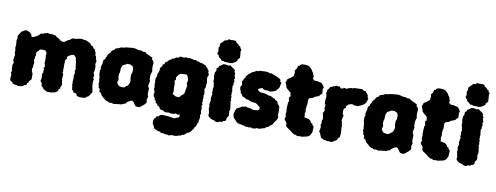

<svg xmlns="http://www.w3.org/2000/svg" viewBox="-75 -1167 4648 1800"><g transform="rotate(10 2249.5 -267.5)"><path d="M156 -460 175 -462 188 -471 202 -475 217 -486 230 -498 236 -508 259 -507 265 -515 283 -517 294 -523 325 -517 348 -520 358 -514H372L385 -503L398 -496L417 -485L424 -475L450 -466H464L480 -477L501 -491L515 -496L530 -510L546 -515L560 -514L579 -515L584 -519L619 -524L636 -521L650 -518H662L678 -511L688 -506L707 -498L711 -491L722 -478L742 -469L741 -459L761 -448L762 -438L773 -419L774 -395L783 -384L785 -364L795 -342L790 -325L789 -309L794 -291V-272L792 -248L786 -230L793 -218L797 -200L790 -184L800 -169L796 -155L795 -134L797 -121L796 -110L800 -91L803 -75L807 -46L796 -31L785 -14L777 -4L763 2L753 13L735 17H721L701 19L681 14L668 10L665 -3L651 -13L632 -15L628 -30L617 -38L612 -57L614 -67L608 -84L609 -100L608 -123L611 -142L610 -155L608 -174L614 -192L613 -206L609 -219L617 -234L612 -247L611 -265L608 -282L606 -305L601 -318L600 -332L595 -346L584 -355L579 -363L564 -361L548 -356L535 -349L525 -343L515 -332L519 -318L507 -307L503 -293L504 -280L502 -264V-244L504 -223L500 -217L504 -197L499 -184L508 -168L509 -155L506 -134V-121L509 -105L510 -88L515 -71L513 -63L503 -42L505 -32L488 -19L489 -6L477 5L460 15L440 17L430 21H404L390 22L369 13L362 8L352 2L339 -15L328 -23L326 -37L325 -51L309 -68L313 -81L316 -106L313 -123L314 -139L322 -149L320 -166L323 -181L317 -193L328 -209L321 -232L318 -243L320 -258V-281V-299L317 -309L321 -329L317 -340L306 -358L288 -359L272 -360L251 -357L245 -344L228 -331L224 -318L227 -302L220 -279L221 -264L214 -252L221 -233V-217L217 -201L220 -186L212 -171L213 -155L216 -137L224 -126L225 -108V-86V-71L219 -62L204 -48L201 -33L188 -24V-10L167 -3L155 7L143 12L128 13L107 15L97 9H87L67 4L58 1L51 -12L33 -21L26 -38L28 -48L30 -82L22 -100L30 -113L27 -129L24 -144L26 -160L24 -170L32 -188V-198L24 -216L28 -237L29 -254L33 -266L29 -280L26 -291L28 -313L25 -322L23 -340L27 -360L24 -372L25 -385L22 -400L28 -427L25 -446L31 -455L39 -470L49 -484L53 -491L71 -502L79 -508L98 -514L119 -506L136 -497L151 -479Z M1084 17 1057 20 1024 25 1000 19 978 20 970 14 948 8 935 -2 919 -15 899 -32 886 -57 871 -63 870 -90 857 -102V-119L850 -133L853 -159L849 -176V-195L846 -209L842 -230L841 -263L849 -276L844 -287L847 -308L855 -334V-347L858 -364L872 -377L875 -392L884 -404L887 -418L895 -429L912 -446V-454L926 -468L944 -477L945 -487L962 -494L976 -497L1001 -510H1018L1049 -518L1083 -521L1111 -524L1133 -522L1156 -515L1163 -514L1180 -513L1196 -512L1207 -505L1230 -506L1243 -494L1263 -484L1280 -477L1305 -464L1304 -447L1315 -439L1324 -421L1322 -398L1321 -371L1324 -349L1326 -337L1320 -321L1314 -295L1316 -277L1313 -268L1321 -246L1313 -207V-193L1323 -177L1322 -140L1321 -126L1325 -107L1330 -97L1320 -69L1324 -56V-38L1314 -28L1306 -18L1290 -6L1278 5L1265 13L1253 14L1230 11L1220 0L1204 -25L1188 -36L1180 -34L1164 -27L1140 -11L1132 2L1107 10L1097 17ZM1067 -143 1077 -144H1086L1096 -146L1102 -153L1109 -160L1115 -163L1124 -168L1130 -177L1133 -186L1138 -197L1140 -206V-225L1137 -233L1136 -245V-260V-270L1138 -280L1141 -288L1144 -296L1146 -306L1144 -312L1147 -326L1143 -336L1142 -345L1132 -357L1120 -362L1111 -368L1097 -366L1085 -368L1074 -362L1065 -357L1053 -351L1044 -347L1039 -337L1035 -327L1031 -319V-305L1030 -296V-287L1029 -276L1026 -268L1023 -255V-243L1022 -234L1026 -223L1028 -209L1026 -199L1022 -186V-174L1027 -169L1031 -162L1035 -157L1043 -150L1049 -147L1060 -146Z M1568 221H1546L1527 215H1504L1495 205L1477 204L1448 190L1436 186L1431 168L1423 156L1414 138L1415 109L1423 92L1433 83L1440 68L1457 67L1468 53L1481 49L1491 46L1510 48H1524L1553 51L1569 53L1583 56L1584 57L1607 59L1628 49L1641 47L1652 33L1649 14L1633 20L1621 16L1608 11L1597 19L1567 20L1549 15H1543L1526 17L1506 16L1495 8L1473 1L1459 -2L1452 -16L1445 -25L1430 -31L1424 -47L1409 -53L1408 -70L1393 -83V-95L1382 -108L1376 -128L1381 -143L1377 -164L1370 -178L1373 -196L1369 -224L1370 -244L1368 -261V-280L1377 -298L1379 -327L1386 -338L1394 -368L1391 -376L1397 -389L1411 -405L1412 -420L1430 -427L1427 -439L1448 -453L1457 -463L1472 -476L1482 -478L1491 -490L1510 -494L1522 -504L1529 -506L1544 -507L1556 -519L1573 -521L1592 -517L1623 -524L1629 -519L1653 -522L1678 -517L1692 -512L1713 -514L1724 -505L1738 -506L1752 -497L1773 -495L1795 -485L1809 -481L1814 -472L1833 -455V-449L1846 -435L1845 -418L1855 -399L1845 -377L1843 -359L1848 -335L1850 -321L1845 -298L1846 -289L1845 -274L1837 -261L1842 -230L1844 -215L1839 -202L1841 -183L1842 -174L1838 -159L1842 -141L1836 -130L1845 -113L1837 -101L1841 -87L1843 -70L1840 -50L1846 -27L1838 -13L1841 1L1842 15L1836 37L1835 60L1827 70L1818 98L1805 112L1803 124L1796 132L1777 156L1760 169L1748 172L1737 182L1721 196L1702 199L1694 208L1676 210L1658 217L1642 220L1610 218L1582 226ZM1606 -142 1619 -145 1628 -158 1640 -169 1650 -177 1659 -190 1661 -198 1663 -214 1666 -227 1668 -241 1670 -253 1671 -264 1668 -275 1664 -286 1666 -294 1669 -300 1671 -310 1669 -324 1666 -332 1664 -345 1657 -357 1646 -366 1633 -365H1625L1613 -364L1599 -363L1590 -361L1581 -354L1573 -351L1568 -339L1562 -331L1555 -321L1557 -312L1558 -300L1552 -294L1548 -288L1550 -276L1552 -267L1554 -250L1553 -231V-219L1555 -208V-199L1557 -186L1554 -176L1550 -164L1562 -157L1569 -153L1582 -146L1593 -144Z M1980 -544 1971 -550H1950L1940 -563L1917 -579L1916 -593L1903 -599L1897 -619L1904 -628L1900 -666L1908 -681V-705L1927 -723L1946 -743L1972 -749L1982 -761L1997 -757L2026 -758L2051 -756L2056 -742L2077 -728L2085 -717L2100 -709L2102 -697L2114 -685L2109 -668L2113 -629V-605L2093 -584L2094 -572L2075 -559L2058 -547L2030 -541L2012 -544ZM2015 24H1994L1980 15L1944 4L1936 -3L1922 -12L1914 -27L1918 -39L1913 -69L1908 -92L1911 -113L1906 -127L1909 -144L1914 -164L1910 -185L1916 -216L1918 -231L1911 -242L1917 -255L1913 -273L1919 -301L1915 -311L1913 -331L1907 -346L1909 -370L1904 -392V-403L1906 -430L1916 -447V-473L1929 -480L1936 -499L1946 -502L1970 -520L1989 -522L2021 -516L2040 -521L2052 -510L2073 -497L2089 -480L2085 -470L2097 -452L2092 -440L2102 -410L2095 -397L2102 -379L2096 -367L2098 -345L2091 -335L2093 -307L2097 -287L2094 -272L2096 -257L2093 -247L2100 -228L2096 -213L2102 -201L2096 -184L2103 -166L2102 -154L2106 -138L2107 -110L2101 -96L2105 -67V-53L2088 -28V-8L2077 2L2062 5L2049 16L2029 15Z M2198 0 2182 -13 2173 -24 2160 -37 2151 -50 2145 -76 2150 -93 2154 -112 2167 -135 2190 -146 2201 -152 2214 -161 2228 -160 2244 -167 2263 -160 2298 -156 2312 -149 2325 -147 2345 -149 2367 -152 2378 -164 2375 -185 2362 -192 2349 -204 2335 -213 2321 -216 2291 -219 2275 -226 2254 -234H2237L2230 -243L2204 -253L2195 -259L2194 -271L2176 -283L2179 -294L2169 -310L2164 -337L2178 -361L2173 -380L2170 -394L2185 -409L2181 -416L2196 -432L2198 -443L2207 -454L2221 -473L2229 -476L2241 -485L2252 -496L2266 -499L2280 -508L2294 -515L2305 -512L2316 -519L2332 -520L2379 -522L2404 -517L2419 -512L2430 -515L2450 -506L2478 -496L2499 -486L2509 -481L2525 -468L2523 -451L2539 -443L2532 -424L2530 -407L2525 -394L2517 -380L2511 -378L2503 -363L2485 -355L2476 -351L2447 -344L2421 -350L2404 -348L2380 -355L2374 -363L2362 -362L2345 -355L2332 -347L2335 -335L2353 -325L2364 -320H2393L2420 -313L2438 -306L2459 -304L2488 -289L2501 -285L2509 -274L2529 -266L2532 -255L2539 -240L2551 -229L2559 -212L2556 -199L2559 -186V-154L2556 -137L2563 -129V-110L2549 -86L2531 -62L2525 -46L2516 -39L2496 -25L2491 -17L2472 -10L2453 5L2437 7L2418 15L2399 17L2382 15L2366 23L2335 24L2330 17L2312 22L2296 19L2275 20L2263 13L2249 12L2229 6L2225 7Z M2768 23 2755 13 2741 14 2717 0 2710 -7 2703 -13 2678 -30 2662 -40 2648 -58 2651 -76 2641 -94 2629 -104 2626 -121 2634 -138 2628 -152V-172L2631 -190L2627 -202L2629 -218L2628 -229L2630 -260L2631 -274L2638 -285L2633 -304L2631 -319L2643 -334L2639 -359L2635 -369L2605 -394L2591 -408L2589 -419L2585 -431L2574 -457L2584 -471L2581 -479L2591 -490L2613 -504L2626 -515L2641 -527L2644 -559L2641 -582L2654 -595L2664 -626L2676 -629L2683 -641L2700 -648L2721 -649L2747 -647L2764 -643L2776 -633L2796 -613L2802 -600L2810 -591L2816 -579L2825 -552L2821 -532L2838 -518L2865 -517L2892 -511L2911 -506L2916 -498L2930 -481L2936 -468L2929 -453L2931 -427L2932 -410L2914 -394L2906 -382L2892 -377L2869 -369L2859 -360L2843 -352L2834 -350L2822 -348L2811 -332L2812 -302V-284L2807 -269V-254L2804 -239L2807 -225V-210L2802 -198L2806 -181L2805 -162L2841 -155L2857 -148L2869 -136L2873 -124L2890 -116L2891 -105L2906 -91L2904 -51L2903 -36L2887 -5L2866 10L2858 11L2834 17L2814 21L2790 20Z M3056 20 3041 16 3024 15 3014 10 2994 1 2983 -22 2978 -38 2965 -56 2969 -73 2973 -99 2967 -123 2974 -136 2971 -156 2977 -171 2979 -187 2970 -223 2971 -236 2982 -257 2975 -283 2980 -294 2979 -315 2971 -323V-357L2974 -379L2975 -395L2967 -421L2972 -436L2973 -453L2987 -469L2998 -486L3010 -487L3023 -497L3035 -498L3051 -507L3069 -502L3082 -505L3096 -487L3116 -492L3126 -499L3145 -493L3166 -502L3189 -509L3204 -508L3220 -514H3228L3251 -515L3292 -516L3301 -512L3307 -505L3331 -501L3337 -490L3348 -479L3356 -465L3355 -454L3365 -439L3359 -416L3350 -394L3336 -382L3326 -373L3309 -365L3289 -355L3275 -352L3252 -353L3237 -357L3228 -361L3209 -358L3192 -352L3179 -339L3170 -332L3173 -316L3156 -305L3152 -287L3154 -254L3164 -243L3160 -225L3156 -212L3155 -190L3160 -181L3161 -162L3167 -145L3164 -134L3165 -120L3167 -100L3169 -72L3166 -47L3164 -35L3149 -25L3146 -12L3132 3L3117 8L3110 16L3090 23L3085 20Z M3602 17 3575 20 3542 25 3518 19 3496 20 3488 14 3466 8 3453 -2 3437 -15 3417 -32 3404 -57 3389 -63 3388 -90 3375 -102V-119L3368 -133L3371 -159L3367 -176V-195L3364 -209L3360 -230L3359 -263L3367 -276L3362 -287L3365 -308L3373 -334V-347L3376 -364L3390 -377L3393 -392L3402 -404L3405 -418L3413 -429L3430 -446V-454L3444 -468L3462 -477L3463 -487L3480 -494L3494 -497L3519 -510H3536L3567 -518L3601 -521L3629 -524L3651 -522L3674 -515L3681 -514L3698 -513L3714 -512L3725 -505L3748 -506L3761 -494L3781 -484L3798 -477L3823 -464L3822 -447L3833 -439L3842 -421L3840 -398L3839 -371L3842 -349L3844 -337L3838 -321L3832 -295L3834 -277L3831 -268L3839 -246L3831 -207V-193L3841 -177L3840 -140L3839 -126L3843 -107L3848 -97L3838 -69L3842 -56V-38L3832 -28L3824 -18L3808 -6L3796 5L3783 13L3771 14L3748 11L3738 0L3722 -25L3706 -36L3698 -34L3682 -27L3658 -11L3650 2L3625 10L3615 17ZM3585 -143 3595 -144H3604L3614 -146L3620 -153L3627 -160L3633 -163L3642 -168L3648 -177L3651 -186L3656 -197L3658 -206V-225L3655 -233L3654 -245V-260V-270L3656 -280L3659 -288L3662 -296L3664 -306L3662 -312L3665 -326L3661 -336L3660 -345L3650 -357L3638 -362L3629 -368L3615 -366L3603 -368L3592 -362L3583 -357L3571 -351L3562 -347L3557 -337L3553 -327L3549 -319V-305L3548 -296V-287L3547 -276L3544 -268L3541 -255V-243L3540 -234L3544 -223L3546 -209L3544 -199L3540 -186V-174L3545 -169L3549 -162L3553 -157L3561 -150L3567 -147L3578 -146Z M4064 23 4051 13 4037 14 4013 0 4006 -7 3999 -13 3974 -30 3958 -40 3944 -58 3947 -76 3937 -94 3925 -104 3922 -121 3930 -138 3924 -152V-172L3927 -190L3923 -202L3925 -218L3924 -229L3926 -260L3927 -274L3934 -285L3929 -304L3927 -319L3939 -334L3935 -359L3931 -369L3901 -394L3887 -408L3885 -419L3881 -431L3870 -457L3880 -471L3877 -479L3887 -490L3909 -504L3922 -515L3937 -527L3940 -559L3937 -582L3950 -595L3960 -626L3972 -629L3979 -641L3996 -648L4017 -649L4043 -647L4060 -643L4072 -633L4092 -613L4098 -600L4106 -591L4112 -579L4121 -552L4117 -532L4134 -518L4161 -517L4188 -511L4207 -506L4212 -498L4226 -481L4232 -468L4225 -453L4227 -427L4228 -410L4210 -394L4202 -382L4188 -377L4165 -369L4155 -360L4139 -352L4130 -350L4118 -348L4107 -332L4108 -302V-284L4103 -269V-254L4100 -239L4103 -225V-210L4098 -198L4102 -181L4101 -162L4137 -155L4153 -148L4165 -136L4169 -124L4186 -116L4187 -105L4202 -91L4200 -51L4199 -36L4183 -5L4162 10L4154 11L4130 17L4110 21L4086 20Z M4343 -544 4334 -550H4313L4303 -563L4280 -579L4279 -593L4266 -599L4260 -619L4267 -628L4263 -666L4271 -681V-705L4290 -723L4309 -743L4335 -749L4345 -761L4360 -757L4389 -758L4414 -756L4419 -742L4440 -728L4448 -717L4463 -709L4465 -697L4477 -685L4472 -668L4476 -629V-605L4456 -584L4457 -572L4438 -559L4421 -547L4393 -541L4375 -544ZM4378 24H4357L4343 15L4307 4L4299 -3L4285 -12L4277 -27L4281 -39L4276 -69L4271 -92L4274 -113L4269 -127L4272 -144L4277 -164L4273 -185L4279 -216L4281 -231L4274 -242L4280 -255L4276 -273L4282 -301L4278 -311L4276 -331L4270 -346L4272 -370L4267 -392V-403L4269 -430L4279 -447V-473L4292 -480L4299 -499L4309 -502L4333 -520L4352 -522L4384 -516L4403 -521L4415 -510L4436 -497L4452 -480L4448 -470L4460 -452L4455 -440L4465 -410L4458 -397L4465 -379L4459 -367L4461 -345L4454 -335L4456 -307L4460 -287L4457 -272L4459 -257L4456 -247L4463 -228L4459 -213L4465 -201L4459 -184L4466 -166L4465 -154L4469 -138L4470 -110L4464 -96L4468 -67V-53L4451 -28V-8L4440 2L4425 5L4412 16L4392 15Z"/></g></svg>

Font: Winky Rough ExtraBold
Style: Regular
Weight: 800
Designer: Simon Atzbach
Foundry: typofactur
Version: Version 1.206; ttfautohint (v1.8.4.7-5d5b)